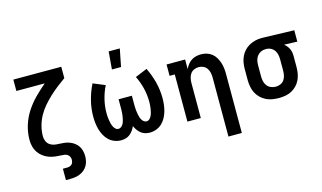

<svg xmlns="http://www.w3.org/2000/svg" viewBox="-107 -1095 2764 1648"><g transform="rotate(-15 1275.0 -271.0)"><path d="M300 215V114H339Q350 114 361 110.5Q372 107 380 99Q388 91 391 79.5Q394 68 394 57Q394 44 388 32Q382 20 371.5 12.5Q361 5 347.5 2.5Q334 0 321 0Q292 -1 263 -4.5Q234 -8 207 -18Q180 -28 156.5 -46Q133 -64 117 -88Q101 -112 94 -140.5Q87 -169 87 -198Q87 -264 106.5 -327Q126 -390 161.5 -444.5Q197 -499 243 -545.5Q289 -592 339 -634H87V-735H513V-634Q475 -607 438.5 -578.5Q402 -550 368.5 -518.5Q335 -487 304.5 -451.5Q274 -416 252 -375.5Q230 -335 218 -290Q206 -245 206 -198Q206 -177 214.5 -156.5Q223 -136 240 -123Q257 -110 278.5 -105.5Q300 -101 321 -101Q345 -100 368.5 -97.5Q392 -95 414 -87Q436 -79 455.5 -65Q475 -51 488 -32Q501 -13 507 10.5Q513 34 513 57Q513 79 508.5 101Q504 123 492.5 142.5Q481 162 464 176.5Q447 191 426.5 199.5Q406 208 383.5 211.5Q361 215 339 215Z M848 8Q818 8 790 -2.5Q762 -13 740.5 -33Q719 -53 704.5 -79.5Q690 -106 682 -134Q674 -162 670.5 -191.5Q667 -221 667 -250Q667 -323 685 -393Q703 -463 735 -528L841 -484Q814 -430 799.5 -370.5Q785 -311 785 -251Q785 -235 786 -219.5Q787 -204 789.5 -189Q792 -174 795.5 -159Q799 -144 805.5 -129.5Q812 -115 823.5 -104Q835 -93 850 -93Q863 -93 873 -100.5Q883 -108 889.5 -118Q896 -128 900 -139.5Q904 -151 906.5 -163Q909 -175 911 -187Q913 -199 914 -211Q915 -223 915.5 -235.5Q916 -248 916 -260V-338H1034V-260Q1034 -248 1034.5 -235.5Q1035 -223 1036 -211Q1037 -199 1039 -187Q1041 -175 1043.5 -163Q1046 -151 1050 -139.5Q1054 -128 1060.5 -118Q1067 -108 1077 -100.5Q1087 -93 1100 -93Q1115 -93 1126.5 -104Q1138 -115 1144.5 -129.5Q1151 -144 1154.5 -159Q1158 -174 1160.5 -189Q1163 -204 1164 -219.5Q1165 -235 1165 -251Q1165 -311 1150.5 -370.5Q1136 -430 1109 -484L1215 -528Q1247 -463 1265 -393Q1283 -323 1283 -250Q1283 -221 1279.5 -191.5Q1276 -162 1268 -134Q1260 -106 1245.5 -79.5Q1231 -53 1209.5 -33Q1188 -13 1160 -2.5Q1132 8 1102 8Q1081 8 1060.5 2Q1040 -4 1024 -17Q1008 -30 995.5 -47.5Q983 -65 975 -84Q967 -65 954.5 -47.5Q942 -30 926 -17Q910 -4 889.5 2Q869 8 848 8ZM927 -600 940 -757H1039L1008 -600Z M1744 215V-310Q1744 -331 1739.5 -352.5Q1735 -374 1723 -391.5Q1711 -409 1691 -418Q1671 -427 1650 -427Q1629 -427 1609 -418Q1589 -409 1577 -391.5Q1565 -374 1560.5 -352.5Q1556 -331 1556 -310V0H1437V-419H1391V-520H1556V-435Q1565 -455 1579 -473.5Q1593 -492 1612 -504.5Q1631 -517 1653.5 -522.5Q1676 -528 1698 -528Q1724 -528 1749 -520.5Q1774 -513 1794 -497Q1814 -481 1827.5 -458.5Q1841 -436 1849 -411.5Q1857 -387 1860 -361.5Q1863 -336 1863 -310V215Z M2249 8Q2220 8 2190.5 3Q2161 -2 2135 -15Q2109 -28 2087.5 -49Q2066 -70 2053 -96Q2040 -122 2034.5 -151.5Q2029 -181 2029 -210V-310Q2029 -338 2034 -366Q2039 -394 2051 -419.5Q2063 -445 2082.5 -466Q2102 -487 2126.5 -500.5Q2151 -514 2178.5 -521Q2206 -528 2234 -528H2250L2526 -520V-419L2409 -423Q2422 -413 2432.5 -400.5Q2443 -388 2450 -373Q2457 -358 2460 -342Q2463 -326 2463 -310V-210Q2463 -181 2458 -152.5Q2453 -124 2440.5 -97.5Q2428 -71 2407.5 -50Q2387 -29 2361.5 -15.5Q2336 -2 2307 3Q2278 8 2249 8ZM2249 -93Q2270 -93 2290.5 -102Q2311 -111 2323 -128.5Q2335 -146 2339.5 -167.5Q2344 -189 2344 -210V-310Q2344 -330 2340 -350.5Q2336 -371 2325 -388Q2314 -405 2296 -415.5Q2278 -426 2257 -427H2243Q2222 -427 2202.5 -417.5Q2183 -408 2170 -390.5Q2157 -373 2152.5 -352Q2148 -331 2148 -310V-210Q2148 -188 2153 -166.5Q2158 -145 2171.5 -127.5Q2185 -110 2206 -101.5Q2227 -93 2249 -93Z"/></g></svg>

Font: Iosevka Plex Etoile
Style: Bold
Weight: 700
Designer: Belleve Invis
Foundry: Belleve Invis
Version: Version 25.1.1; ttfautohint (v1.8.4)